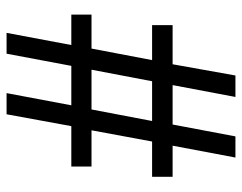

<svg xmlns="http://www.w3.org/2000/svg" viewBox="-98 -656 754 599"><g transform="rotate(90 279.5 -357.0)"><path d="M83 0 121 -202H26V-265H132L168 -454H59V-518H181L216 -714H283L246 -518H369L406 -714H472L435 -518H532V-454H422L387 -265H500V-202H374L337 0H271L309 -202H186L148 0ZM198 -265H322L358 -454H234Z"/></g></svg>

Font: Noto Serif Khojki
Style: Regular
Weight: 400
Designer: Juan Bruce
Version: Version 2.002